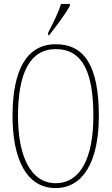

<svg xmlns="http://www.w3.org/2000/svg" viewBox="-20 -951 570 981"><path d="M226 -784V-771H231C269 -818 318 -886 337 -921V-931H292C278 -886 256 -843 226 -784ZM264 10C404 10 485 -125 485 -358C485 -610 414 -725 265 -725C118 -725 44 -596 44 -359C44 -137 116 10 264 10ZM264 -15C137 -15 72 -153 72 -358C72 -574 131 -700 265 -700C406 -700 457 -574 457 -358C457 -146 392 -15 264 -15Z"/></svg>

Font: Noto Serif ExtraCondensed Thin
Style: Regular
Weight: 100
Width: 2
Designer: Monotype Design Team
Foundry: Monotype Imaging Inc.
Version: Version 2.013